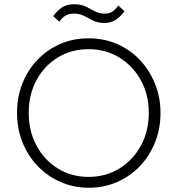

<svg xmlns="http://www.w3.org/2000/svg" viewBox="-20 -872 833 902"><path d="M398 10Q326 10 264.5 -17Q203 -44 157 -92Q111 -140 85.5 -204Q60 -268 60 -342Q60 -416 85 -479.5Q110 -543 156 -591Q202 -639 263 -665.5Q324 -692 396 -692Q468 -692 529.5 -665.5Q591 -639 636.5 -591Q682 -543 708 -479Q734 -415 734 -341Q734 -267 708.5 -203.5Q683 -140 637.5 -92Q592 -44 530.5 -17Q469 10 398 10ZM396 -41Q477 -41 541 -80.5Q605 -120 642 -188Q679 -256 679 -342Q679 -427 642 -494.5Q605 -562 541 -601.5Q477 -641 396 -641Q315 -641 251.5 -602Q188 -563 151.5 -495.5Q115 -428 115 -342Q115 -256 151.5 -188Q188 -120 251.5 -80.5Q315 -41 396 -41ZM471 -764Q440 -764 418 -775Q396 -786 375.5 -797Q355 -808 329 -808Q302 -808 286.5 -798Q271 -788 259 -770L230 -796Q248 -821 270.5 -836.5Q293 -852 328 -852Q361 -852 383.5 -841Q406 -830 426 -819Q446 -808 470 -808Q494 -808 508.5 -818Q523 -828 536 -846L565 -819Q547 -795 524.5 -779.5Q502 -764 471 -764Z"/></svg>

Font: Outfit ExtraLight
Style: Regular
Weight: 200
Designer: Rodrigo Fuenzalida
Foundry: fragTYPE
Version: Version 1.100; ttfautohint (v1.8.4.7-5d5b);gftools[0.9.27]